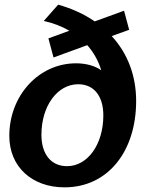

<svg xmlns="http://www.w3.org/2000/svg" viewBox="-20 -790 625 825"><path d="M257 15C445 15 565 -141 565 -356C565 -464 529 -560 460 -635L535 -662L513 -744L387 -698C342 -729 290 -753 230 -770L168 -700C209 -691 247 -676 278 -658L188 -625L210 -543L355 -596C383 -564 403 -528 415 -488C389 -507 349 -518 307 -518C147 -518 20 -380 20 -206C20 -73 118 15 257 15ZM268 -76C199 -76 158 -128 158 -211C158 -334 226 -428 316 -428C384 -428 424 -377 424 -294C424 -170 357 -76 268 -76Z"/></svg>

Font: Ronzino Bold
Style: Italic
Weight: 700
Italic angle: -8°
Designer: Nunzio Mazzaferro
Foundry: Collletttivo
Version: Version 1.000;Glyphs 3.3 (3337)